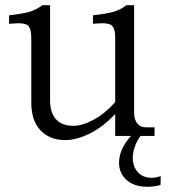

<svg xmlns="http://www.w3.org/2000/svg" viewBox="-20 -526 653 743"><path d="M173.8 -138.2Q173.8 -89.4 196.8 -64.2Q219.7 -39.1 264.2 -39.1Q298.8 -39.1 342.5 -62.7Q386.2 -86.4 425.8 -130.9V-368.2Q425.8 -386.2 424.8 -397Q423.8 -407.7 420.2 -416.3Q416.5 -424.8 411.6 -428.5Q406.7 -432.1 395.8 -434.3Q384.8 -436.5 372.8 -436Q360.8 -435.5 339.8 -434.1V-466.8Q394 -472.7 420.7 -480.7Q447.3 -488.8 469.2 -505.9H499V-90.8Q499 -63 511.2 -48.1Q523.4 -33.2 545.9 -33.2H578.1V0H523.9Q498 36.1 494.4 74Q490.7 111.8 510.5 137Q530.3 162.1 567.9 162.1Q580.6 162.1 602.1 155.8L601.1 189.9Q575.7 196.8 550.8 196.8Q496.1 196.8 466.3 167.2Q436.5 137.7 441.4 91.3Q446.3 44.9 486.8 0H425.8V-85Q378.9 -34.7 327.4 -9.3Q275.9 16.1 232.9 16.1Q172.4 16.1 136.7 -21.5Q101.1 -59.1 101.1 -128.9V-368.2Q101.1 -386.2 100.1 -397Q99.1 -407.7 95.5 -416.3Q91.8 -424.8 86.9 -428.5Q82 -432.1 71 -434.3Q60.1 -436.5 48.1 -436Q36.1 -435.5 15.1 -434.1V-466.8Q69.3 -472.7 95.5 -480.7Q121.6 -488.8 144 -505.9H173.8Z"/></svg>

Font: LT Superior Serif
Style: Regular
Weight: 400
Designer: Daniel Lyons
Foundry: LyonsType
Version: Version 2.120;FEAKit 1.0